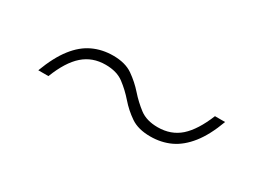

<svg xmlns="http://www.w3.org/2000/svg" viewBox="-20 -440 573 419"><g transform="rotate(30 267.0 -231.0)"><path d="M472.5 -283.5Q458 -244 439 -220Q420 -196 397 -185.2Q374 -174.5 346.5 -174.5Q316 -174.5 297 -187.5Q278 -200.5 263 -217.8Q248 -235 230.5 -248.2Q213 -261.5 184.5 -261.5Q151.5 -261.5 128.5 -241.2Q105.5 -221 88.5 -177.5H63Q78 -217.5 96.8 -241.5Q115.5 -265.5 138.5 -276.2Q161.5 -287 189 -287Q219.5 -287 238.5 -273.8Q257.5 -260.5 272.5 -243.5Q287.5 -226.5 305 -213.2Q322.5 -200 350.5 -200Q384 -200 406.8 -220.2Q429.5 -240.5 447 -283.5Z"/></g></svg>

Font: Newsreader ExtraLight
Style: Italic
Weight: 250
Italic angle: -17°
Designer: Hugues Gentile
Foundry: Production Type
Version: Version 1.003